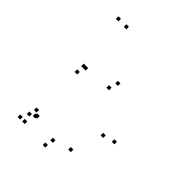

<svg xmlns="http://www.w3.org/2000/svg" viewBox="-219 -906 1058 1058"><g transform="rotate(45 310.0 -377.0)"><path d="M168.5 -755V-775H148.5V-755ZM106.5 -755V-775H86.5V-755ZM106.5 10V-10H86.5V10ZM141.5 10V-10H121.5V10ZM161.5 -53V-73H141.5V-53ZM168.5 -60V-80H148.5V-60ZM356 -501.5V-521.5H336V-501.5ZM170.5 -435.5V-455.5H150.5V-435.5ZM156 -435.5V-455.5H136V-435.5ZM153 -387.5V-407.5H133V-387.5ZM338.5 -450V-470H318.5V-450ZM501.5 -241.5V-261.5H481.5V-241.5ZM430.5 -60V-80H410.5V-60ZM324.5 -26.5V-46.5H304.5V-26.5ZM142.5 -80.5V-100.5H122.5V-80.5ZM130.5 -37V-57H110.5V-37ZM313.5 21.5V1.5H293.5V21.5ZM570 -260V-280H550V-260Z"/></g></svg>

Font: Monaspace Argon Dots Var
Style: Regular
Weight: 400
Designer: Riley Cran and the Lettermatic Team
Version: Version 1.100 (Monaspace Argon Dots)